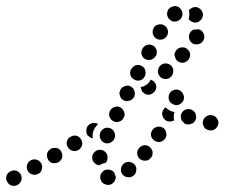

<svg xmlns="http://www.w3.org/2000/svg" viewBox="-44 -570 730 624"><path d="M25 17Q27 12 26 7Q26 2 24 -2Q19 -12 9 -15Q-1 -18 -10 -13Q-15 -11 -18 -7Q-21 -4 -23 1Q-24 6 -24 11Q-24 16 -21 20Q-19 25 -15 28Q-12 31 -7 33Q-2 34 3 34Q8 34 12 31H13Q17 29 20 25Q24 21 25 17ZM317 29Q322 27 325 23Q329 20 330 15Q331 12 332 9Q332 6 332 3Q330 0 329 -3Q328 -6 328 -8Q326 -11 323 -14Q320 -16 316 -17Q311 -19 306 -19Q301 -19 296 -17Q292 -15 289 -11Q285 -8 283 -3Q280 7 284 16Q288 26 298 29Q303 31 308 31Q313 31 317 29ZM394 -35Q390 -39 386 -41Q381 -43 377 -44Q372 -44 367 -43Q362 -41 358 -38Q350 -31 349 -21Q348 -10 355 -2Q358 1 363 4Q367 6 372 6Q377 7 382 5Q386 4 390 1L391 0Q398 -6 399 -17Q400 -27 394 -35ZM92 -20Q93 -25 93 -30Q92 -35 90 -39Q85 -48 75 -51Q65 -54 56 -49Q47 -44 44 -34Q41 -24 46 -15Q51 -6 61 -3Q71 0 80 -5Q85 -7 88 -11Q91 -15 92 -20ZM260 -44Q257 -48 256 -53Q255 -58 256 -63Q257 -68 260 -72Q263 -76 267 -79Q271 -82 276 -83Q281 -83 286 -83Q296 -80 302 -72Q307 -63 305 -53Q305 -49 303 -46Q302 -44 300 -41Q293 -40 287 -37Q283 -35 279 -33Q278 -33 277 -33Q277 -33 276 -33Q271 -34 267 -37Q263 -40 260 -44ZM155 -77Q153 -82 149 -85Q145 -88 140 -89Q135 -90 130 -89Q125 -89 121 -86Q112 -81 109 -71Q107 -61 112 -52Q114 -47 118 -44Q122 -41 127 -40Q132 -39 137 -40Q142 -40 146 -43Q155 -48 158 -58Q160 -68 155 -77ZM452 -75Q452 -80 449 -84Q447 -89 443 -92Q435 -99 425 -98Q415 -97 408 -89Q401 -81 402 -70Q403 -60 411 -53Q415 -50 419 -49Q424 -47 429 -48Q434 -48 438 -50Q443 -53 446 -57Q450 -61 451 -65Q452 -70 452 -75ZM219 -118Q214 -126 204 -129Q194 -131 185 -125H184Q176 -120 173 -109Q171 -99 177 -91Q182 -82 192 -80Q203 -77 211 -83H212Q220 -89 223 -99Q225 -109 219 -118ZM295 -106Q300 -104 305 -104Q310 -104 314 -106Q319 -108 323 -112Q326 -115 328 -120Q332 -130 328 -139Q324 -149 315 -153Q310 -155 305 -155Q300 -155 295 -153Q291 -151 287 -147Q284 -144 282 -139Q278 -129 282 -120Q286 -110 295 -106ZM486 -155Q481 -157 477 -158Q472 -159 467 -158Q462 -157 458 -154Q454 -152 451 -147Q445 -138 447 -128Q450 -118 458 -113Q462 -110 467 -109Q472 -108 477 -109Q482 -110 486 -113Q490 -116 493 -120Q499 -129 496 -139Q494 -149 486 -155ZM275 -167Q273 -168 271 -169Q268 -170 266 -170Q261 -171 256 -170Q251 -169 247 -166Q238 -160 237 -150Q235 -140 240 -131Q244 -127 248 -124Q253 -121 258 -121Q257 -125 257 -130Q257 -139 261 -147V-148Q265 -156 271 -163Q273 -165 275 -167ZM666 -171Q666 -176 664 -180Q662 -185 658 -189Q655 -192 650 -194Q646 -196 641 -196H640Q630 -196 623 -189Q615 -182 615 -171Q615 -166 617 -162Q619 -157 622 -153Q626 -150 631 -148Q635 -146 640 -146Q651 -146 658 -153Q665 -160 666 -171ZM572 -166Q577 -167 582 -169Q586 -172 589 -176Q595 -184 593 -194Q592 -205 583 -211Q579 -214 574 -215Q570 -216 565 -215Q560 -215 555 -212Q551 -209 548 -205Q542 -197 544 -187Q545 -177 554 -171V-170Q558 -167 563 -166Q568 -165 572 -166ZM313 -209Q309 -200 312 -190Q316 -180 325 -176Q334 -171 344 -175Q354 -178 358 -188Q361 -192 361 -197Q361 -202 359 -207Q358 -212 354 -215Q351 -219 347 -221Q337 -226 328 -222Q318 -219 313 -209ZM498 -177Q489 -181 485 -191Q481 -200 485 -210Q487 -213 489 -216Q491 -219 494 -221Q501 -214 509 -210Q516 -207 524 -206Q523 -205 522 -203Q520 -193 521 -184Q522 -181 522 -179Q521 -179 520 -178Q519 -177 517 -177Q513 -175 508 -175Q503 -175 498 -177ZM538 -230Q547 -234 552 -243Q556 -253 552 -262V-263Q548 -272 539 -277Q529 -281 520 -277Q515 -275 511 -272Q508 -268 506 -264Q504 -259 504 -254Q504 -249 505 -245Q509 -235 519 -231Q528 -226 538 -230ZM346 -259Q347 -254 350 -250Q354 -246 358 -244Q367 -239 377 -243Q387 -246 392 -255Q396 -264 393 -274Q390 -284 381 -289Q372 -294 362 -290Q352 -287 347 -278Q345 -273 344 -268Q344 -263 346 -259ZM435 -297Q442 -303 446 -311Q449 -310 452 -308Q455 -307 457 -304Q464 -297 464 -286Q463 -276 455 -269Q447 -262 437 -262Q427 -263 420 -271Q419 -272 418 -273Q417 -274 416 -276Q416 -279 415 -281Q414 -283 413 -285Q413 -285 413 -286Q413 -286 413 -287Q416 -287 418 -288Q428 -291 435 -297ZM393 -311Q402 -306 412 -309Q422 -312 426 -322H427Q429 -326 429 -331Q430 -336 428 -341Q427 -346 424 -350Q421 -353 416 -356Q412 -358 407 -359Q402 -359 397 -358Q392 -356 389 -353Q385 -350 382 -345Q377 -336 380 -326Q383 -316 393 -311ZM513 -356Q506 -363 495 -364Q485 -364 477 -357Q470 -350 469 -339Q469 -329 476 -321Q483 -314 493 -313Q504 -313 511 -320Q519 -327 519 -338Q520 -348 513 -356ZM574 -392Q574 -397 572 -401Q570 -406 566 -409Q559 -417 548 -416Q538 -416 531 -409L530 -408Q527 -405 525 -400Q523 -396 523 -391Q524 -386 526 -381Q528 -377 531 -373Q539 -366 549 -366Q559 -366 566 -374H567Q570 -378 572 -382Q574 -387 574 -392ZM428 -378Q437 -373 447 -376Q457 -379 462 -388H463Q467 -397 465 -407Q462 -417 453 -422Q444 -427 434 -424Q424 -421 419 -412Q414 -403 416 -393Q419 -383 428 -378ZM619 -458Q617 -463 614 -467Q611 -471 607 -473Q605 -474 603 -474Q602 -475 600 -475Q594 -474 587 -474Q582 -473 579 -470Q575 -467 573 -462Q570 -458 570 -453Q570 -448 571 -443Q573 -438 576 -434Q579 -431 583 -428Q593 -424 603 -427Q612 -430 617 -439Q620 -444 620 -449Q620 -454 619 -458ZM465 -444Q474 -439 484 -442Q494 -445 499 -454Q504 -463 501 -473Q498 -483 489 -488Q480 -493 470 -490Q460 -488 455 -479V-478Q450 -469 453 -459Q456 -449 465 -444ZM610 -537 611 -536Q614 -532 615 -528Q616 -523 615 -518Q614 -513 612 -509Q609 -505 605 -502Q597 -495 587 -497Q576 -499 570 -507Q570 -508 569 -508Q569 -509 569 -509Q570 -514 571 -518Q572 -528 570 -537Q571 -538 573 -540Q574 -541 576 -542Q584 -548 594 -547Q604 -545 610 -537ZM499 -528Q498 -523 500 -519Q501 -514 504 -510Q510 -502 520 -500Q531 -499 539 -505Q547 -511 549 -522Q550 -532 544 -540Q541 -544 537 -547Q533 -549 528 -550Q523 -551 518 -549Q513 -548 509 -545Q505 -542 502 -538Q500 -533 499 -528Z"/></svg>

Font: FRB American Cursive Guidelines Arrows Dotted Black
Style: Bold Italic
Weight: 900
Italic angle: -25°
Version: Version 2.0;Modular Font Editor K font №1